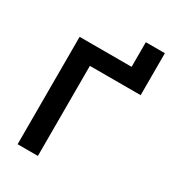

<svg xmlns="http://www.w3.org/2000/svg" viewBox="-208 -993 998 1107"><g transform="rotate(30 291.0 -439.5)"><path d="M85.8 0V-715H506.2L431.9 -650.1V-879H558.8V-599.6H148.3L220.8 -682.7V0Z"/></g></svg>

Font: Wix Madefor Display
Style: Regular
Weight: 400
Designer: Dalton Maag Ltd
Foundry: Dalton Maag Ltd
Version: Version 3.100